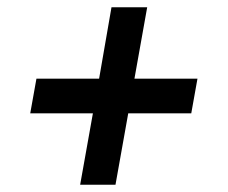

<svg xmlns="http://www.w3.org/2000/svg" viewBox="-20 -520 627 527"><path d="M200 -13 235 -209H63L80 -304H252L286 -500H384L349 -304H522L505 -209H332L297 -13Z"/></svg>

Font: Archivo SemiCondensed SemiBold
Style: Italic
Weight: 600
Width: 4
Italic angle: -10°
Designer: Hector Gatti
Foundry: Omnibus-Type
Version: Version 2.001